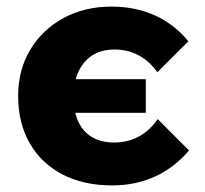

<svg xmlns="http://www.w3.org/2000/svg" viewBox="-20 -546 621 582"><path d="M320 16Q233 16 169 -17.5Q105 -51 70 -112Q35 -173 35 -255Q35 -334 71.5 -395Q108 -456 172 -491Q236 -526 318 -526Q390 -526 449 -499.5Q508 -473 551 -421L457 -327Q433 -361 400 -378.5Q367 -396 327 -396Q269 -396 236 -357.5Q203 -319 203 -252Q203 -186 235 -150Q267 -114 326 -114Q367 -114 400.5 -132Q434 -150 458 -185L553 -90Q509 -38 450 -11Q391 16 320 16ZM81 -204V-306H422V-204Z"/></svg>

Font: Wix Madefor Display ExtraBold
Style: Regular
Weight: 800
Designer: Dalton Maag Ltd
Foundry: Dalton Maag Ltd
Version: Version 3.100